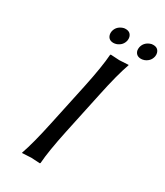

<svg xmlns="http://www.w3.org/2000/svg" viewBox="-198 -879 830 964"><g transform="rotate(30 216.5 -397.0)"><path d="M200.7 -444.8Q228 -574.2 232.9 -645L235.8 -647.9Q237.8 -647.9 286.1 -645Q286.1 -645 338.9 -647.9V-645Q314.5 -577.6 286.6 -444.8L234.4 -200.2Q207 -70.8 202.1 0L199.2 2.9Q197.3 2.9 148.9 0Q148.9 0 96.2 2.9V0Q120.6 -68.8 148.4 -200.2ZM180.7 -751Q187 -781.2 217.8 -793.5Q227.1 -797.4 236.3 -796.9Q264.6 -796.9 272 -771Q274.4 -760.7 272.5 -751Q266.1 -720.7 235.4 -708.5Q225.6 -705.1 216.8 -705.1Q188.5 -705.1 181.2 -731Q178.7 -741.2 180.7 -751ZM340.8 -751Q347.2 -781.2 377.9 -793.5Q387.2 -797.4 396.5 -796.9Q424.8 -796.9 432.1 -771Q434.6 -760.7 432.6 -751Q426.3 -720.7 395.5 -708.5Q385.7 -705.1 377 -705.1Q348.6 -705.1 340.8 -731Q338.9 -741.2 340.8 -751Z"/></g></svg>

Font: Linux Biolinum Capitals O
Style: Italic Samll Caps
Weight: 400
Italic angle: -12°
Designer: Philipp H. Poll
Foundry: Philipp H. Poll
Version: Version 0.6.2